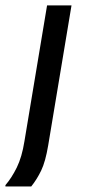

<svg xmlns="http://www.w3.org/2000/svg" viewBox="-60 -520 313 707"><path d="M-40 166.7V161.7Q-17.5 135.8 1.7 97.1Q20.8 58.3 30 0L113.3 -500H203.3L117.5 15Q107.5 75 91.7 107.9Q75.8 140.8 55 166.7Z"/></svg>

Font: Familjen Grotesk GF
Style: Italic
Weight: 400
Designer: Anders Wikstroem, Jonas Baeckman, Matilda Gysing, Kristian Moeller
Foundry: Familjen STHML AB
Version: Version 2.000; Beta; Release 4; Build 6